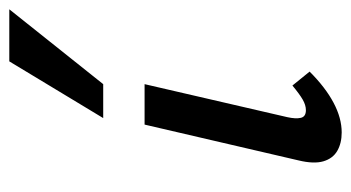

<svg xmlns="http://www.w3.org/2000/svg" viewBox="-191 -558 755 413"><g transform="rotate(-90 186.5 -351.5)"><path d="M108 6Q85 6 68.5 -3.5Q52 -13 46 -33.5Q40 -54 48 -87L125 -418H212L141 -111Q137 -93 139.5 -82Q142 -71 156 -71Q167 -71 179 -78Q191 -85 209 -100L239 -63Q205 -29 172 -11.5Q139 6 108 6ZM139 -507 261 -709H373L212 -507Z"/></g></svg>

Font: Ysabeau SemiBold
Style: Italic
Weight: 600
Italic angle: -12°
Designer: Christian Thalmann (Catharsis Fonts)
Version: Version 2.002